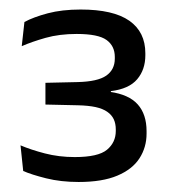

<svg xmlns="http://www.w3.org/2000/svg" viewBox="-20 -728 348 393"><path d="M141 -355.5Q104.5 -355.5 74.5 -363Q44.5 -370.5 27.5 -378L22 -430.5Q43 -421.5 71.8 -414Q100.5 -406.5 133 -406.5Q181 -406.5 199 -421.5Q217 -436.5 217 -460V-463Q217 -475 212.8 -484Q208.5 -493 199.5 -499.2Q190.5 -505.5 175.8 -508.8Q161 -512 139.5 -512.5L73 -514V-558.5L139 -560Q180 -561 197.5 -573.2Q215 -585.5 215 -608V-611.5Q215 -634 198 -646.2Q181 -658.5 137 -658.5Q101.5 -658.5 73.2 -650.5Q45 -642.5 24.5 -633.5L30 -683Q48.5 -693 77.8 -700.8Q107 -708.5 145 -708.5Q212 -708.5 244.8 -685.5Q277.5 -662.5 277.5 -619V-615Q277.5 -585.5 260.8 -565.8Q244 -546 207 -541.5L206.5 -535L205 -540Q244 -534.5 262 -514.2Q280 -494 280 -459.5V-454.5Q280 -426.5 265.5 -404Q251 -381.5 220.2 -368.5Q189.5 -355.5 141 -355.5Z"/></svg>

Font: Anek Malayalam Medium
Style: Regular
Weight: 400
Version: Version 1.003